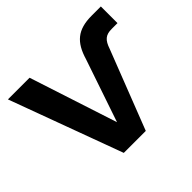

<svg xmlns="http://www.w3.org/2000/svg" viewBox="-128 -682 840 840"><g transform="rotate(-45 292.0 -262.0)"><path d="M202 0H338L480 -365C494 -407 511 -421 548 -421H584V-524H527C440 -524 399 -488 375 -407L276 -116L143 -524H9Z"/></g></svg>

Font: FIGSv2-sans-serif
Style: Bold
Weight: 700
Designer: Matt McInerney, Pablo Impallari, Rodrigo Fuenzalida,Mirko Velimirovic
Foundry: Matt McInerney, Pablo Impallari, Rodrigo Fuenzalida
Version: Version 4.021;hotconv 1.0.109;makeotfexe 2.5.65596